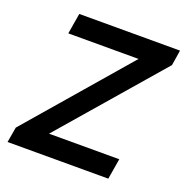

<svg xmlns="http://www.w3.org/2000/svg" viewBox="-130 -845 930 964"><g transform="rotate(20 335.0 -363.5)"><path d="M12.8 0 27 -82 488.3 -616.8H112.9L131.4 -727.3H669.7L656.6 -645.2L194.2 -110.4H569.6L551.1 0Z"/></g></svg>

Font: Inter UI Semi Bold
Style: Italic
Weight: 600
Italic angle: -9.39999°
Designer: Rasmus Andersson
Foundry: rsms
Version: 3.2;8d6f07862